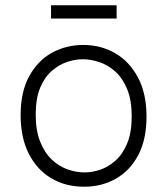

<svg xmlns="http://www.w3.org/2000/svg" viewBox="-20 -694 632 726"><path d="M298 12Q227 12 173 -20.5Q119 -53 88.5 -113.5Q58 -174 58 -259Q58 -347 90.5 -406Q123 -465 176.5 -494.5Q230 -524 295 -524Q362 -524 416 -492.5Q470 -461 502 -400.5Q534 -340 534 -253Q534 -167 503 -108Q472 -49 418.5 -18.5Q365 12 298 12ZM300 -42Q329 -42 359.5 -52.5Q390 -63 417 -87Q444 -111 461 -152Q478 -193 478 -254Q478 -315 461 -356.5Q444 -398 416.5 -423Q389 -448 356 -459Q323 -470 293 -470Q265 -470 234.5 -460Q204 -450 176.5 -426.5Q149 -403 132 -362.5Q115 -322 115 -260Q115 -200 132 -158Q149 -116 176 -90.5Q203 -65 235.5 -53.5Q268 -42 300 -42ZM173 -624V-674H421V-624Z"/></svg>

Font: Bricolage Grotesque ExtraLight
Style: Regular
Weight: 250
Designer: Mathieu Triay
Foundry: Atelier Triay
Version: Version 1.000;gftools[0.9.30]